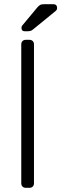

<svg xmlns="http://www.w3.org/2000/svg" viewBox="-20 -901 294 921"><path d="M104 0Q94 0 88 -6Q82 -12 82 -22V-688Q82 -698 88 -704Q94 -710 104 -710H121Q131 -710 137 -704Q143 -698 143 -688V-22Q143 -12 137 -6Q131 0 121 0ZM99 -751Q83 -751 83 -767Q83 -775 88 -780L157 -863Q165 -873 172 -877Q179 -881 194 -881H235Q254 -881 254 -862Q254 -855 249 -850L140 -761Q132 -754 125.5 -752.5Q119 -751 109 -751Z"/></svg>

Font: Rubik Light
Style: Regular
Weight: 300
Designer: Hubert and Fischer
Foundry: Hubert and Fischer
Version: Version 2.300;gftools[0.9.30]